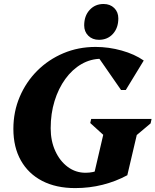

<svg xmlns="http://www.w3.org/2000/svg" viewBox="-20 -946 795 982"><path d="M364.4 16Q266.8 16 196 -20.6Q125.2 -57.2 86.8 -125.2Q48.4 -193.2 48.4 -286.6Q48.4 -374.6 80.9 -450.9Q113.4 -527.2 170.6 -584.3Q227.8 -641.4 304.1 -673.7Q380.4 -706 469 -706Q536.2 -706 602.3 -687.5Q668.4 -669 715.2 -636.4L623.4 -485.8H599L477 -661.8H619V-558.6Q596.4 -602.6 566.8 -624Q537.2 -645.4 498.6 -645.4Q444 -645.4 396.8 -618.2Q349.6 -591 314.2 -542.2Q278.8 -493.4 259 -429.2Q239.2 -365 239.2 -290Q239.2 -225.2 262.8 -173.6Q286.4 -122 326.7 -92.2Q367 -62.4 417.4 -62.4Q495.6 -62.4 548 -121L551.2 -44.4H458.6L517.8 -298.6L557 -212L441.6 -316.8L446.4 -337.6H755.2L750.4 -315L628 -212.2L689.6 -298.6L631.2 -49.8Q572.2 -18 505 -1Q437.8 16 364.4 16ZM485.9 -742.4Q452.6 -742.4 431.6 -763.3Q410.6 -784.1 410.6 -816.1Q410.6 -864.8 438.5 -895.2Q466.4 -925.6 509.7 -925.6Q543.2 -925.6 564.2 -905Q585.2 -884.4 585.2 -851.7Q585.2 -803.4 557.7 -772.9Q530.2 -742.4 485.9 -742.4Z"/></svg>

Font: Platypi Light
Style: Italic
Weight: 300
Italic angle: -13°
Designer: David Sargent
Foundry: Bolt Cutter Type
Version: Version 1.200